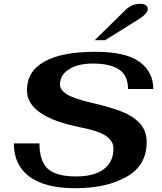

<svg xmlns="http://www.w3.org/2000/svg" viewBox="-20 -982 854 1012"><path d="M53 -226H188Q188 -132 232.5 -92Q277 -52 381 -52Q475 -52 526.5 -90Q578 -128 578 -199Q578 -238 539.5 -265Q501 -292 399 -312Q122 -368 122 -506Q122 -606 214 -657.5Q306 -709 482 -709Q643 -709 715.5 -656Q788 -603 788 -513H655Q654 -586 606.5 -616.5Q559 -647 470 -647Q390 -647 343 -616.5Q296 -586 296 -537Q296 -508 332.5 -485Q369 -462 467 -439Q563 -417 622.5 -393.5Q682 -370 717.5 -331.5Q753 -293 753 -232Q753 -110 647 -50Q541 10 377 10Q217 10 135 -51Q53 -112 53 -226ZM642 -930Q660 -947 678.5 -954.5Q697 -962 720 -962Q737 -962 748 -954.5Q759 -947 759 -935Q759 -910 707 -878L534 -770H479Z"/></svg>

Font: Fahkwang
Style: Bold Italic
Weight: 700
Italic angle: -10°
Designer: Suppakit Chalermlarp | Katatrad Co.,Ltd.
Foundry: Cadson Demak Co.,Ltd.
Version: Version 1.000; ttfautohint (v1.6)